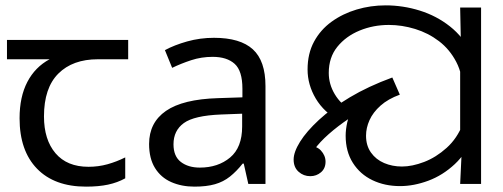

<svg xmlns="http://www.w3.org/2000/svg" viewBox="-20 -686 1876 716"><path d="M301 10Q183 10 118 -57Q53 -124 53 -245Q53 -325 82 -380.5Q111 -436 165 -465H6V-537H458V-465H345Q251 -465 197.5 -411.5Q144 -358 144 -252Q144 -165 187 -114.5Q230 -64 310 -64Q347 -64 381 -73.5Q415 -83 447 -99V-21Q418 -5 383 2.5Q348 10 301 10Z M778 -545Q876 -545 923 -502Q970 -459 970 -365V0H906L889 -76H885Q862 -47 837.5 -27.5Q813 -8 781.5 1Q750 10 705 10Q657 10 618.5 -7Q580 -24 558 -59.5Q536 -95 536 -149Q536 -229 599 -272.5Q662 -316 793 -320L884 -323V-355Q884 -422 855 -448Q826 -474 773 -474Q731 -474 693 -461.5Q655 -449 622 -433L595 -499Q630 -518 678 -531.5Q726 -545 778 -545ZM804 -259Q704 -255 665.5 -227Q627 -199 627 -148Q627 -103 654.5 -82Q682 -61 725 -61Q793 -61 838 -98.5Q883 -136 883 -214V-262Z M1472 8Q1415 8 1369 -14Q1323 -36 1296 -78.5Q1269 -121 1269 -180Q1269 -203 1275 -230Q1281 -257 1298.5 -285.5Q1316 -314 1350 -340Q1384 -366 1439 -386L1460 -336Q1417 -321 1371 -297Q1325 -273 1282.5 -244.5Q1240 -216 1206 -186Q1172 -156 1152 -128Q1132 -100 1132 -78L1118 -144Q1159 -144 1176.5 -125Q1194 -106 1194 -83Q1194 -58 1177 -43.5Q1160 -29 1137 -29Q1112 -29 1093.5 -45.5Q1075 -62 1075 -91Q1075 -119 1099 -157.5Q1123 -196 1169.5 -239Q1216 -282 1284.5 -323Q1353 -364 1443 -397L1471 -333Q1427 -317 1399 -292Q1371 -267 1358 -238Q1345 -209 1345 -180Q1345 -143 1363.5 -117Q1382 -91 1412.5 -78Q1443 -65 1479 -65Q1517 -65 1561.5 -82Q1606 -99 1645.5 -134.5Q1685 -170 1706 -224L1745 -180Q1721 -116 1676 -74Q1631 -32 1577 -12Q1523 8 1472 8ZM1248 -234Q1188 -267 1157.5 -318.5Q1127 -370 1127 -427Q1127 -486 1151 -530.5Q1175 -575 1216.5 -605Q1258 -635 1310 -650.5Q1362 -666 1418 -666Q1483 -666 1545.5 -646.5Q1608 -627 1658 -587.5Q1708 -548 1737.5 -488Q1767 -428 1767 -347L1706 -345Q1706 -408 1681.5 -455Q1657 -502 1617 -532.5Q1577 -563 1528 -578Q1479 -593 1430 -593Q1372 -593 1321 -572Q1270 -551 1238 -511.5Q1206 -472 1206 -414Q1206 -372 1228.5 -334.5Q1251 -297 1291 -273L1248 -234ZM1701 -106 1696 -144V-471L1699 -511L1696 -658H1774V0H1696Z"/></svg>

Font: loriya15
Style: Book
Weight: 400
Designer: Jelle Bosma - Monotype Design Team
Foundry: Monotype Imaging Inc.
Version: Version 2.003